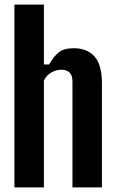

<svg xmlns="http://www.w3.org/2000/svg" viewBox="-20 -820 501 840"><path d="M43 0V-800H172V-538H195Q215 -573 237 -591Q259 -609 303 -609Q361 -609 393.5 -573Q426 -537 426 -453V0H297V-464Q297 -515 248 -515Q226 -515 204 -502.5Q182 -490 172 -467V0Z"/></svg>

Font: Big Shoulders Display ExtraBold
Style: Regular
Weight: 800
Designer: Patric King
Foundry: XO Type Co
Version: Version 1.000; ttfautohint (v1.8.2)